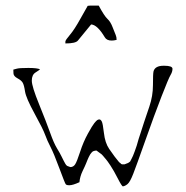

<svg xmlns="http://www.w3.org/2000/svg" viewBox="-20 -659 660 681"><path d="M330.1 -639.2Q350.1 -602.1 361.1 -592Q372.1 -582 379.6 -562Q387.2 -542 390.4 -534.9Q393.6 -527.8 393.6 -517.6Q383.8 -515.1 376 -515.1Q358.4 -515.1 351.6 -526.9Q325.2 -571.3 303.2 -572.3Q279.8 -543.9 256.3 -515.1Q248 -504.9 211.9 -504.9V-511.7Q211.9 -516.6 228 -535.4Q244.1 -554.2 265.6 -593.3Q287.1 -632.3 291 -638.2Q294.9 -639.2 305.7 -639.2Q316.4 -639.2 330.1 -639.2ZM218.8 -70.3 229.5 -66.4Q240.2 -66.4 246.6 -76.2Q252.9 -85.9 264.2 -120.6Q275.4 -155.3 291.5 -184.6Q307.6 -213.9 314.5 -222.2Q321.3 -230.5 324.7 -232.9Q328.1 -235.4 332.5 -235.4Q336.9 -235.4 340.8 -228.5Q344.7 -221.7 348.6 -187.5Q352.5 -152.3 367.2 -130.9Q382.8 -109.4 386.7 -103.5L402.3 -84Q404.3 -82 407.2 -80.1Q410.2 -76.2 413.1 -76.2H421.9L434.6 -81.1L441.4 -85.9Q443.4 -89.8 446.3 -95.2Q449.2 -100.6 451.7 -106.4Q454.1 -112.3 458 -122.6Q461.9 -132.8 464.8 -142.1Q467.8 -151.4 471.7 -166Q476.6 -180.7 480.5 -192.9Q484.4 -205.1 490.7 -224.6Q497.1 -244.1 509.8 -281.2Q522.5 -318.4 522.5 -357.4Q522.5 -396.5 524.4 -405.3Q529.3 -425.8 560.5 -425.8Q561.5 -425.8 562.5 -425.8Q591.8 -425.8 591.8 -415Q591.8 -404.3 585 -393.1Q578.1 -381.8 552.7 -316.4Q527.3 -251 495.6 -161.1Q463.9 -71.3 452.6 -42.5Q441.4 -13.7 432.6 -6.3Q423.8 1 416 2Q412.1 2 397.9 -25.9Q383.8 -53.7 372.1 -71.3Q360.4 -88.9 356.4 -93.3Q352.5 -97.7 350.6 -100.1Q348.6 -102.5 345.7 -106Q342.8 -109.4 340.8 -111.3L322.3 -125Q320.3 -125 316.9 -124.5Q313.5 -124 310.5 -122.6Q307.6 -121.1 304.7 -117.7Q301.8 -114.3 299.8 -111.3Q297.9 -108.4 294.9 -102.1Q292 -95.7 290.5 -92.3Q289.1 -88.9 285.6 -80.1Q282.2 -71.3 272.9 -52.2Q263.7 -33.2 261.7 -12.7Q238.3 -2 226.6 -2Q225.6 -2 224.6 -2Q215.8 -2 212.9 -5.9Q210 -9.8 190.4 -62.5Q170.9 -115.2 159.2 -137.7Q147.5 -160.2 140.1 -180.7Q132.8 -201.2 102.5 -256.3Q72.3 -311.5 68.8 -334.5Q65.4 -357.4 60.5 -365.7Q55.7 -374 42 -381.3Q28.3 -388.7 27.8 -398.4Q27.3 -408.2 27.3 -412.1Q31.2 -413.1 40 -415.5Q48.8 -418 80.6 -418Q112.3 -418 122.1 -413.1Q119.1 -410.2 106 -401.9Q92.8 -393.6 92.8 -373Q92.8 -352.5 118.7 -289.1Q144.5 -225.6 157.7 -188.5Q170.9 -151.4 181.6 -133.8Q192.4 -116.2 197.8 -105Q203.1 -93.8 205.6 -89.4Q208 -85 211.4 -78.6Q214.8 -72.3 218.8 -70.3Z"/></svg>

Font: Drukaatie burti
Style: Thin
Weight: 100
Version: Version 0.14